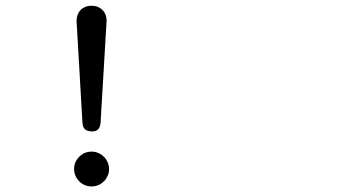

<svg xmlns="http://www.w3.org/2000/svg" viewBox="-20 -653 1244 673"><path d="M353.5 -577.6 332.5 -222.7Q330.1 -192.4 304.2 -192.4Q287.1 -192.4 278.6 -199.2Q270 -206.1 269 -222.7L248.5 -577.6V-582Q248.5 -591.8 252 -601.1Q255.4 -610.4 262 -617.4Q268.6 -624.5 278.3 -628.7Q288.1 -632.8 300.8 -632.8Q313.5 -632.8 323.2 -628.7Q333 -624.5 339.8 -617.4Q346.7 -610.4 350.1 -601.3Q353.5 -592.3 353.5 -582ZM300.8 -121.6Q313.5 -121.6 324.7 -116.7Q335.9 -111.8 344.2 -103.5Q352.5 -95.2 357.4 -84Q362.3 -72.8 362.3 -60.1Q362.3 -48.3 357.7 -37.4Q353 -26.4 345 -18.1Q336.9 -9.8 325.7 -4.6Q314.5 0.5 300.8 0.5Q287.6 0.5 276.6 -4.4Q265.6 -9.3 257.3 -17.8Q249 -26.4 244.4 -37.4Q239.7 -48.3 239.7 -60.1Q239.7 -85.9 257.8 -103.5L260.3 -106Q277.3 -121.6 300.8 -121.6Z"/></svg>

Font: Erica Type
Style: Italic
Weight: 400
Monospace: yes
Designer: Peter Wiegel
Foundry: Peter Wiegel
Version: Version 1.000 2010 initial release